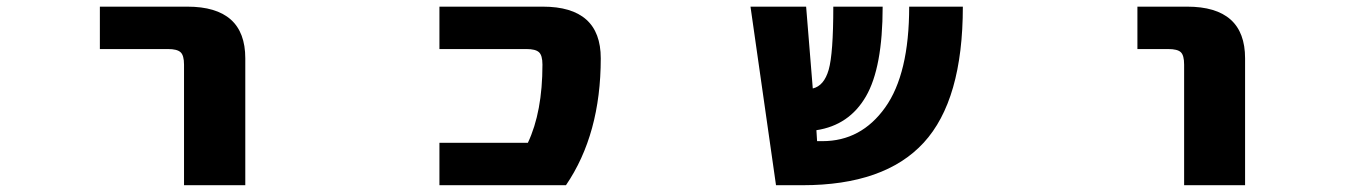

<svg xmlns="http://www.w3.org/2000/svg" viewBox="-20 -544 4040 566"><path d="M274.4 -399.4V-524.4H532.2Q703.1 -524.4 703.1 -372.1V2H522.5V-353.5Q522.5 -380.9 512.2 -390.1Q502 -399.4 475.6 -399.4Z M1580.1 -524.4Q1751 -524.4 1751 -372.1Q1751 -148.4 1648.4 2H1275.4V-123H1536.1Q1579.1 -213.9 1579.1 -353.5Q1579.1 -380.9 1568.8 -390.1Q1558.6 -399.4 1532.2 -399.4H1275.4V-524.4Z M2267.6 2 2192.4 -524.4H2356.4L2376 -283.2Q2409.2 -291 2422.9 -338.4Q2436.5 -385.7 2436.5 -524.4H2582Q2582 -344.7 2532.7 -259.8Q2483.4 -174.8 2386.7 -160.2L2388.7 -127.9H2404.3Q2518.6 -127.9 2589.4 -227.1Q2660.2 -326.2 2660.2 -524.4H2818.4Q2818.4 -249 2703.1 -123.5Q2587.9 2 2345.7 2Z M3333 -399.4V-524.4H3479.5Q3650.4 -524.4 3650.4 -372.1V2H3470.7V-353.5Q3470.7 -380.9 3460.9 -390.1Q3451.2 -399.4 3423.8 -399.4Z"/></svg>

Font: Gen Shin Gothic Monospace Heavy
Style: Bold
Weight: 800
Designer: [Source Han Sans]
Ryoko NISHIZUKA  (kana & ideographs); Paul D. Hunt (Latin, Greek & Cyrillic); Wenlong ZHANG  (bopomofo
Version: Version 1.002.20150607